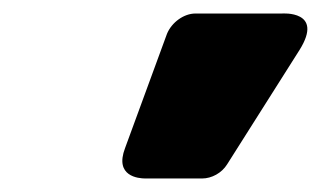

<svg xmlns="http://www.w3.org/2000/svg" viewBox="-20 -840 475 284"><path d="M269 -820C252 -820 234 -807 227 -790L165 -621C149 -579 185 -576 195 -576H279C293 -576 308 -584 316 -597L423 -766C460 -825 397 -820 397 -820Z"/></svg>

Font: Asimov Print
Style: EIt
Weight: 500
Designer: Google
Version: Version 2.000980; 2014